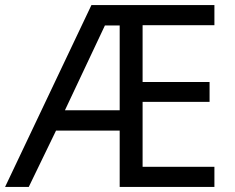

<svg xmlns="http://www.w3.org/2000/svg" viewBox="-21 -734 922 754"><path d="M821 0V-79H539V-334H802V-412H539V-635H821V-714H338L-1 0H92L199 -221H449V0ZM234 -301 391 -634H449V-301Z"/></svg>

Font: Noto Sans Math
Style: Regular
Weight: 400
Designer: Monotype Design Team, Delve Withrington, Jeff Kellem
Foundry: Monotype Imaging Inc., Delve Fonts LLC
Version: Version 3.000